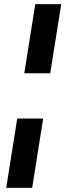

<svg xmlns="http://www.w3.org/2000/svg" viewBox="-20 -725 322 925"><path d="M97 -372 150 -705H275L222 -372ZM10 180 63 -154H188L135 180Z"/></svg>

Font: Mulish ExtraLight
Style: Bold Italic
Weight: 700
Italic angle: -9°
Version: Version 3.603